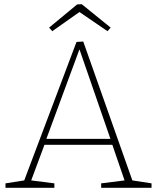

<svg xmlns="http://www.w3.org/2000/svg" viewBox="-20 -891 745 911"><path d="M238 -21V0H6V-21L95 -35L343 -692L375 -694L608 -35L699 -21V0H460V-21L571 -35L513 -204H191L128 -35ZM200 -232H504L357 -657ZM228 -743 213 -760 346 -870 368 -871 505 -760 490 -743 357 -834Z"/></svg>

Font: Bitter ExtraLight
Style: Regular
Weight: 200
Designer: Sol Matas, and Bitter project Authors
Foundry: Sol Matas
Version: Version 2.001